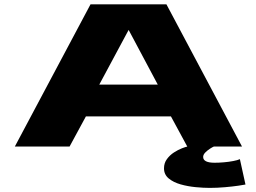

<svg xmlns="http://www.w3.org/2000/svg" viewBox="-20 -696 1218 912"><path d="M50.5 0 410 -675.5H770.5L1129.5 0H869.5L792 -143H388L310.5 0ZM451.5 -294H729.5L591.5 -553H590.5ZM976 196.5Q946.5 196.5 909.5 193Q872.5 189.5 838 179.8Q803.5 170 781.2 151.5Q759 133 759 103.5Q759 78.5 772.8 59.8Q786.5 41 806.2 28.2Q826 15.5 844 8.5Q862 1.5 870.5 0H996Q990.5 2 978.2 9.8Q966 17.5 955.5 28Q945 38.5 945 49.5Q945 77 999.5 77Q1019 77 1042.8 75Q1066.5 73 1087.5 69Q1108.5 65 1119.5 60L1146 180.5Q1139.5 182 1112.5 186Q1085.5 190 1048.8 193.2Q1012 196.5 976 196.5Z"/></svg>

Font: Anybody UltraExpanded ExtraBold
Style: Regular
Weight: 800
Width: 9
Designer: Tyler Finck
Foundry: Etcetera Type Company
Version: Version 1.010; ttfautohint (v1.8.3) -l 8 -r 50 -G 200 -x 14 